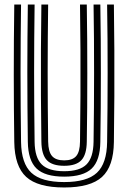

<svg xmlns="http://www.w3.org/2000/svg" viewBox="-20 -820 568 850"><path d="M264.2 10Q147.2 10 96 -36.8Q44.8 -83.5 43.2 -191Q42.2 -262 41.6 -336.2Q41 -410.5 41 -487.1Q41 -563.8 41.5 -642.1Q42 -720.5 43.2 -800H73.2Q72.2 -726.8 71.6 -650.8Q71 -574.8 71 -497.8Q71 -420.8 71.6 -343.8Q72.2 -266.8 73.2 -191.5Q74.5 -96.5 118.8 -55.2Q163 -14 264.2 -14Q365 -14 409 -55.2Q453 -96.5 454.2 -191.5Q455.2 -267 455.9 -343.4Q456.5 -419.8 456.5 -496.2Q456.5 -572.8 456 -648.9Q455.5 -725 454.2 -800H484.2Q485.8 -700 486.2 -598Q486.8 -496 486.2 -393.8Q485.8 -291.5 484.2 -191Q482.8 -83.5 431.8 -36.8Q380.8 10 264.2 10ZM264.2 -38Q179.2 -38 141.9 -73.8Q104.5 -109.5 103.2 -191.8Q102.2 -269.8 101.6 -346.4Q101 -423 101 -498.8Q101 -574.5 101.6 -649.8Q102.2 -725 103.2 -800H133.2Q132.2 -724.8 131.6 -649.1Q131 -573.5 131 -497.4Q131 -421.2 131.6 -345Q132.2 -268.8 133.2 -192.2Q134.2 -122.5 164.6 -92.2Q195 -62 264.2 -62Q333 -62 363.1 -92.2Q393.2 -122.5 394.2 -192.2Q395.2 -267.8 395.9 -344Q396.5 -420.2 396.5 -496.6Q396.5 -573 396 -649Q395.5 -725 394.2 -800H424.2Q425.5 -723.5 426 -647.2Q426.5 -571 426.5 -494.8Q426.5 -418.5 426 -342.8Q425.5 -267 424.2 -191.8Q423.2 -109.5 386 -73.8Q348.8 -38 264.2 -38ZM264.2 -86Q211 -86 187.5 -110.8Q164 -135.5 163.2 -192.8Q161.8 -296 161.2 -397.4Q160.8 -498.8 161.2 -599.2Q161.8 -699.8 163.2 -800H193.2Q192.2 -726.8 191.6 -650.9Q191 -575 191 -498.1Q191 -421.2 191.6 -344.5Q192.2 -267.8 193.2 -193Q193.8 -148.5 210.4 -129.2Q227 -110 264.2 -110Q301.2 -110 317.5 -129.2Q333.8 -148.5 334.2 -193Q335.8 -294 336.2 -395.6Q336.8 -497.2 336.2 -598.6Q335.8 -700 334.2 -800H364.2Q365.5 -723.2 366 -647Q366.5 -570.8 366.5 -494.8Q366.5 -418.8 366 -343.2Q365.5 -267.8 364.2 -192.8Q363.5 -135.5 340.2 -110.8Q317 -86 264.2 -86Z"/></svg>

Font: Big Shoulders Inline Text Thin Black
Style: Regular
Weight: 900
Version: Version 2.002